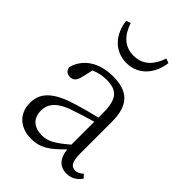

<svg xmlns="http://www.w3.org/2000/svg" viewBox="-232 -895 1014 1014"><g transform="rotate(45 274.5 -388.5)"><path d="M454 12C487 12 516 -2 538 -34L520 -53C505 -39 493 -32 476 -32C448 -32 431 -50 431 -113V-351C431 -476 377 -526 266 -526C162 -526 89 -477 67 -396C71 -375 84 -362 107 -362C130 -362 144 -375 151 -404L167 -471C196 -483 223 -489 251 -489C330 -489 365 -461 365 -349V-317C320 -306 273 -294 226 -279C96 -240 54 -187 54 -117C54 -31 115 14 193 14C262 14 304 -17 367 -82C373 -23 402 12 454 12ZM107 -782C117 -696 173 -625 265 -625C357 -625 412 -696 423 -782L398 -791C376 -727 337 -679 265 -679C192 -679 154 -727 132 -791ZM124 -129C124 -174 149 -217 240 -247C280 -261 323 -274 365 -286V-115C298 -58 264 -39 220 -39C162 -39 124 -69 124 -129Z"/></g></svg>

Font: Kiri Minchoo Light
Style: Regular
Weight: 300
Designer: Ryoko NISHIZUKA 西塚涼子 (kana & ideographs); Frank Grießhammer (Latin, Greek & Cyrillic);
akenotsuki.com/eyeben/fonts/ (U+
Foundry: Adobe
akenotsuki.com/eyeben/fonts/
Version: Version 4.002;hotconv 1.0.119;makeotfexe 2.5.65604